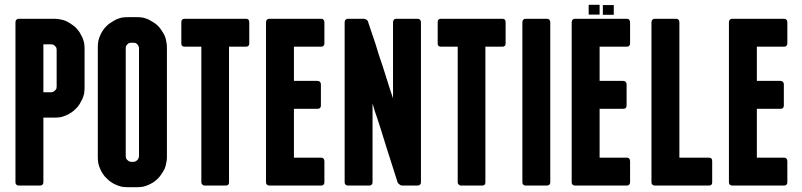

<svg xmlns="http://www.w3.org/2000/svg" viewBox="-20 -779 3365 806"><path d="M58.6 -700.2Q58.6 -700.2 58.6 -700.2Q58.6 -700.2 58.6 -700.2Q52.7 -700.2 48.8 -696.3Q44.9 -692.4 44.9 -685.5Q44.9 -685.5 44.9 -647.5Q44.9 -608.4 44.9 -546.9Q44.9 -514.6 44.9 -476.6Q44.9 -439.5 44.9 -400.4Q44.9 -352.5 44.9 -303.7Q44.9 -254.9 44.9 -210Q44.9 -127.9 44.9 -70.3Q44.9 -13.7 44.9 -13.7Q44.9 -13.7 44.9 -13.7Q44.9 -13.7 44.9 -13.7Q44.9 -6.8 48.8 -3.9Q52.7 0 58.6 0Q58.6 0 103.5 0Q148.4 0 148.4 0Q148.4 0 148.4 0Q148.4 0 148.4 0Q154.3 0 158.2 -3.9Q162.1 -6.8 162.1 -13.7Q162.1 -13.7 162.1 -48.8Q162.1 -84 162.1 -128.9Q162.1 -184.6 162.1 -234.4Q162.1 -285.2 162.1 -285.2Q162.1 -285.2 185.5 -285.2Q209 -285.2 209 -285.2Q209 -285.2 209 -285.2Q209 -285.2 209 -285.2Q221.7 -285.2 234.4 -287.1Q247.1 -290 257.8 -294.9Q269.5 -299.8 279.3 -306.6Q290 -313.5 297.9 -322.3Q306.6 -330.1 313.5 -340.8Q319.3 -350.6 325.2 -362.3Q330.1 -373 333 -385.7Q335 -398.4 335 -411.1Q335 -411.1 335 -431.6Q335 -453.1 335 -480.5Q335 -513.7 335 -543.9Q335 -574.2 335 -574.2Q335 -574.2 335 -574.2Q335 -574.2 335 -574.2Q335 -586.9 333 -599.6Q330.1 -611.3 325.2 -623Q319.3 -633.8 313.5 -644.5Q306.6 -654.3 297.9 -663.1Q290 -670.9 279.3 -677.7Q269.5 -684.6 257.8 -690.4Q247.1 -695.3 234.4 -697.3Q221.7 -700.2 209 -700.2Q209 -700.2 189.5 -700.2Q169.9 -700.2 145.5 -700.2Q114.3 -700.2 86.9 -700.2Q58.6 -700.2 58.6 -700.2ZM217.8 -416Q217.8 -416 217.8 -416Q217.8 -416 217.8 -416Q217.8 -411.1 216.8 -407.2Q214.8 -402.3 210.9 -399.4Q207 -395.5 203.1 -393.6Q199.2 -391.6 194.3 -391.6Q194.3 -391.6 177.7 -391.6Q162.1 -391.6 162.1 -391.6Q162.1 -391.6 162.1 -418Q162.1 -444.3 162.1 -477.5Q162.1 -518.6 162.1 -555.7Q162.1 -592.8 162.1 -592.8Q162.1 -592.8 177.7 -592.8Q194.3 -592.8 194.3 -592.8Q194.3 -592.8 194.3 -592.8Q194.3 -592.8 194.3 -592.8Q199.2 -592.8 203.1 -591.8Q207 -589.8 210.9 -585.9Q214.8 -582 216.8 -578.1Q217.8 -574.2 217.8 -569.3Q217.8 -569.3 217.8 -549.8Q217.8 -529.3 217.8 -503.9Q217.8 -472.7 217.8 -444.3Q217.8 -416 217.8 -416Z M680.7 -581.1Q680.7 -581.1 680.7 -581.1Q680.7 -581.1 680.7 -581.1Q680.7 -593.8 677.7 -606.4Q675.8 -619.1 670.9 -629.9Q665 -641.6 658.2 -651.4Q651.4 -662.1 643.6 -669.9Q634.8 -678.7 625 -684.6Q614.3 -691.4 603.5 -697.3Q591.8 -702.1 580.1 -705.1Q567.4 -707 554.7 -707Q554.7 -707 535.2 -707Q516.6 -707 516.6 -707Q516.6 -707 516.6 -707Q516.6 -707 516.6 -707Q503.9 -707 491.2 -705.1Q478.5 -702.1 467.8 -697.3Q456.1 -691.4 446.3 -684.6Q435.5 -678.7 427.7 -669.9Q418.9 -662.1 412.1 -651.4Q405.3 -641.6 400.4 -629.9Q395.5 -619.1 392.6 -606.4Q390.6 -593.8 390.6 -581.1Q390.6 -581.1 390.6 -521.5Q390.6 -461.9 390.6 -384.8Q390.6 -323.2 390.6 -262.7Q390.6 -202.1 390.6 -164.1Q390.6 -143.6 390.6 -130.9Q390.6 -119.1 390.6 -119.1Q390.6 -119.1 390.6 -119.1Q390.6 -119.1 390.6 -119.1Q390.6 -106.4 392.6 -93.8Q395.5 -81.1 400.4 -70.3Q405.3 -58.6 412.1 -48.8Q418.9 -38.1 427.7 -30.3Q435.5 -21.5 446.3 -14.6Q456.1 -7.8 467.8 -2.9Q478.5 2 491.2 4.9Q503.9 6.8 516.6 6.8Q516.6 6.8 535.2 6.8Q554.7 6.8 554.7 6.8Q554.7 6.8 554.7 6.8Q554.7 6.8 554.7 6.8Q567.4 6.8 580.1 4.9Q591.8 2 603.5 -2.9Q614.3 -7.8 625 -14.6Q634.8 -21.5 643.6 -30.3Q651.4 -38.1 658.2 -48.8Q665 -58.6 670.9 -70.3Q675.8 -81.1 677.7 -93.8Q680.7 -106.4 680.7 -119.1Q680.7 -119.1 680.7 -178.7Q680.7 -238.3 680.7 -315.4Q680.7 -348.6 680.7 -381.8Q680.7 -416 680.7 -446.3Q680.7 -502.9 680.7 -542Q680.7 -581.1 680.7 -581.1ZM563.5 -124Q563.5 -124 563.5 -124Q563.5 -124 563.5 -124Q563.5 -119.1 561.5 -115.2Q560.5 -110.4 556.6 -107.4Q552.7 -103.5 548.8 -101.6Q544.9 -99.6 539.1 -99.6Q539.1 -99.6 535.2 -99.6Q531.2 -99.6 531.2 -99.6Q531.2 -99.6 531.2 -99.6Q531.2 -99.6 531.2 -99.6Q526.4 -99.6 522.5 -101.6Q518.6 -103.5 514.6 -107.4Q510.7 -110.4 508.8 -115.2Q507.8 -119.1 507.8 -124Q507.8 -124 507.8 -182.6Q507.8 -240.2 507.8 -316.4Q507.8 -348.6 507.8 -380.9Q507.8 -414.1 507.8 -443.4Q507.8 -500 507.8 -538.1Q507.8 -576.2 507.8 -576.2Q507.8 -576.2 507.8 -576.2Q507.8 -576.2 507.8 -576.2Q507.8 -581.1 508.8 -585Q510.7 -588.9 514.6 -592.8Q518.6 -596.7 522.5 -598.6Q526.4 -599.6 531.2 -599.6Q531.2 -599.6 535.2 -599.6Q539.1 -599.6 539.1 -599.6Q539.1 -599.6 539.1 -599.6Q539.1 -599.6 539.1 -599.6Q544.9 -599.6 548.8 -598.6Q552.7 -596.7 556.6 -592.8Q560.5 -588.9 561.5 -585Q563.5 -581.1 563.5 -576.2Q563.5 -576.2 563.5 -517.6Q563.5 -460 563.5 -383.8Q563.5 -351.6 563.5 -318.4Q563.5 -286.1 563.5 -255.9Q563.5 -200.2 563.5 -162.1Q563.5 -124 563.5 -124Z M1012.7 -700.2Q1012.7 -700.2 979.5 -700.2Q946.3 -700.2 903.3 -700.2Q850.6 -700.2 802.7 -700.2Q754.9 -700.2 754.9 -700.2Q754.9 -700.2 754.9 -700.2Q754.9 -700.2 754.9 -700.2Q748 -700.2 744.1 -696.3Q741.2 -692.4 741.2 -685.5Q741.2 -685.5 741.2 -641.6Q741.2 -596.7 741.2 -596.7Q741.2 -596.7 741.2 -596.7Q741.2 -596.7 741.2 -596.7Q741.2 -589.8 744.1 -586.9Q748 -583 754.9 -583Q754.9 -583 790 -583Q825.2 -583 825.2 -583Q825.2 -583 825.2 -509.8Q825.2 -436.5 825.2 -340.8Q825.2 -300.8 825.2 -259.8Q825.2 -218.8 825.2 -180.7Q825.2 -110.4 825.2 -62.5Q825.2 -13.7 825.2 -13.7Q825.2 -13.7 825.2 -13.7Q825.2 -13.7 825.2 -13.7Q825.2 -10.7 826.2 -8.8Q827.1 -5.9 830.1 -3.9Q832 -2 834 -1Q836.9 0 838.9 0Q838.9 0 883.8 0Q927.7 0 927.7 0Q927.7 0 927.7 0Q927.7 0 927.7 0Q934.6 0 938.5 -3.9Q941.4 -6.8 941.4 -13.7Q941.4 -13.7 941.4 -87.9Q941.4 -161.1 941.4 -255.9Q941.4 -296.9 941.4 -337.9Q941.4 -378.9 941.4 -417Q941.4 -486.3 941.4 -535.2Q941.4 -583 941.4 -583Q941.4 -583 977.5 -583Q1012.7 -583 1012.7 -583Q1012.7 -583 1012.7 -583Q1012.7 -583 1012.7 -583Q1019.5 -583 1023.4 -586.9Q1026.4 -589.8 1026.4 -596.7Q1026.4 -596.7 1026.4 -641.6Q1026.4 -685.5 1026.4 -685.5Q1026.4 -685.5 1026.4 -685.5Q1026.4 -685.5 1026.4 -685.5Q1026.4 -692.4 1023.4 -696.3Q1019.5 -700.2 1012.7 -700.2Q1012.7 -700.2 1012.7 -700.2Q1012.7 -700.2 1012.7 -700.2Z M1328.1 -117.2Q1328.1 -117.2 1313.5 -117.2Q1298.8 -117.2 1279.3 -117.2Q1255.9 -117.2 1235.4 -117.2Q1213.9 -117.2 1213.9 -117.2Q1213.9 -117.2 1213.9 -155.3Q1213.9 -193.4 1213.9 -234.4Q1213.9 -269.5 1213.9 -295.9Q1213.9 -322.3 1213.9 -322.3Q1213.9 -322.3 1226.6 -322.3Q1239.3 -322.3 1255.9 -322.3Q1276.4 -322.3 1294.9 -322.3Q1312.5 -322.3 1312.5 -322.3Q1312.5 -322.3 1312.5 -322.3Q1312.5 -322.3 1312.5 -322.3Q1319.3 -322.3 1323.2 -325.2Q1327.1 -329.1 1327.1 -335.9Q1327.1 -335.9 1327.1 -380.9Q1327.1 -424.8 1327.1 -424.8Q1327.1 -424.8 1327.1 -424.8Q1327.1 -424.8 1327.1 -424.8Q1327.1 -431.6 1323.2 -435.5Q1319.3 -439.5 1312.5 -439.5Q1312.5 -439.5 1294.9 -439.5Q1276.4 -439.5 1255.9 -439.5Q1239.3 -439.5 1226.6 -439.5Q1213.9 -439.5 1213.9 -439.5Q1213.9 -439.5 1213.9 -458Q1213.9 -476.6 1213.9 -500Q1213.9 -530.3 1213.9 -556.6Q1213.9 -583 1213.9 -583Q1213.9 -583 1235.4 -583Q1255.9 -583 1279.3 -583Q1298.8 -583 1313.5 -583Q1328.1 -583 1328.1 -583Q1328.1 -583 1328.1 -583Q1328.1 -583 1328.1 -583Q1335 -583 1337.9 -586.9Q1341.8 -589.8 1341.8 -596.7Q1341.8 -596.7 1341.8 -641.6Q1341.8 -685.5 1341.8 -685.5Q1341.8 -685.5 1341.8 -685.5Q1341.8 -685.5 1341.8 -685.5Q1341.8 -692.4 1337.9 -696.3Q1335 -700.2 1328.1 -700.2Q1328.1 -700.2 1299.8 -700.2Q1271.5 -700.2 1235.4 -700.2Q1190.4 -700.2 1150.4 -700.2Q1110.4 -700.2 1110.4 -700.2Q1110.4 -700.2 1110.4 -700.2Q1110.4 -700.2 1110.4 -700.2Q1104.5 -700.2 1100.6 -696.3Q1096.7 -692.4 1096.7 -685.5Q1096.7 -685.5 1096.7 -647.5Q1096.7 -608.4 1096.7 -546.9Q1096.7 -514.6 1096.7 -476.6Q1096.7 -439.5 1096.7 -400.4Q1096.7 -352.5 1096.7 -303.7Q1096.7 -254.9 1096.7 -210Q1096.7 -127.9 1096.7 -70.3Q1096.7 -13.7 1096.7 -13.7Q1096.7 -13.7 1096.7 -13.7Q1096.7 -13.7 1096.7 -13.7Q1096.7 -6.8 1100.6 -3.9Q1104.5 0 1110.4 0Q1110.4 0 1138.7 0Q1167 0 1203.1 0Q1248 0 1288.1 0Q1328.1 0 1328.1 0Q1328.1 0 1328.1 0Q1328.1 0 1328.1 0Q1335 0 1337.9 -3.9Q1341.8 -6.8 1341.8 -13.7Q1341.8 -13.7 1341.8 -58.6Q1341.8 -102.5 1341.8 -102.5Q1341.8 -102.5 1341.8 -102.5Q1341.8 -102.5 1341.8 -102.5Q1341.8 -109.4 1337.9 -113.3Q1335 -117.2 1328.1 -117.2Q1328.1 -117.2 1328.1 -117.2Q1328.1 -117.2 1328.1 -117.2Z M1732.4 -700.2Q1732.4 -700.2 1688.5 -700.2Q1643.6 -700.2 1643.6 -700.2Q1643.6 -700.2 1643.6 -700.2Q1643.6 -700.2 1643.6 -700.2Q1636.7 -700.2 1633.8 -696.3Q1629.9 -692.4 1629.9 -685.5Q1629.9 -685.5 1629.9 -627Q1629.9 -567.4 1629.9 -502Q1629.9 -449.2 1629.9 -407.2Q1629.9 -366.2 1629.9 -366.2Q1629.9 -366.2 1616.2 -407.2Q1602.5 -449.2 1585.9 -502.9Q1578.1 -525.4 1570.3 -548.8Q1562.5 -572.3 1556.6 -593.8Q1543 -632.8 1534.2 -660.2Q1525.4 -686.5 1525.4 -686.5Q1525.4 -686.5 1525.4 -686.5Q1525.4 -686.5 1525.4 -686.5Q1525.4 -689.5 1523.4 -691.4Q1521.5 -693.4 1518.6 -696.3Q1515.6 -698.2 1512.7 -699.2Q1509.8 -700.2 1506.8 -700.2Q1506.8 -700.2 1473.6 -700.2Q1440.4 -700.2 1440.4 -700.2Q1440.4 -700.2 1440.4 -700.2Q1440.4 -700.2 1440.4 -700.2Q1434.6 -700.2 1430.7 -696.3Q1426.8 -692.4 1426.8 -685.5Q1426.8 -685.5 1426.8 -647.5Q1426.8 -608.4 1426.8 -546.9Q1426.8 -514.6 1426.8 -476.6Q1426.8 -439.5 1426.8 -400.4Q1426.8 -352.5 1426.8 -303.7Q1426.8 -254.9 1426.8 -210Q1426.8 -127.9 1426.8 -70.3Q1426.8 -13.7 1426.8 -13.7Q1426.8 -13.7 1426.8 -13.7Q1426.8 -13.7 1426.8 -13.7Q1426.8 -6.8 1430.7 -3.9Q1434.6 0 1440.4 0Q1440.4 0 1485.4 0Q1530.3 0 1530.3 0Q1530.3 0 1530.3 0Q1530.3 0 1530.3 0Q1536.1 0 1540 -3.9Q1543.9 -6.8 1543.9 -13.7Q1543.9 -13.7 1543.9 -56.6Q1543.9 -98.6 1543.9 -154.3Q1543.9 -198.2 1543.9 -241.2Q1543.9 -284.2 1543.9 -311.5Q1543.9 -327.1 1543.9 -335Q1543.9 -343.8 1543.9 -343.8Q1543.9 -343.8 1546.9 -335Q1549.8 -327.1 1553.7 -311.5Q1563.5 -284.2 1577.1 -241.2Q1590.8 -197.3 1604.5 -153.3Q1622.1 -98.6 1635.7 -55.7Q1649.4 -12.7 1649.4 -12.7Q1649.4 -12.7 1649.4 -12.7Q1649.4 -12.7 1649.4 -12.7Q1650.4 -10.7 1652.3 -8.8Q1655.3 -5.9 1658.2 -3.9Q1660.2 -2 1663.1 -1Q1666 0 1668.9 0Q1668.9 0 1701.2 0Q1732.4 0 1732.4 0Q1732.4 0 1732.4 0Q1732.4 0 1732.4 0Q1739.3 0 1743.2 -3.9Q1747.1 -6.8 1747.1 -13.7Q1747.1 -13.7 1747.1 -52.7Q1747.1 -91.8 1747.1 -153.3Q1747.1 -185.5 1747.1 -222.7Q1747.1 -260.7 1747.1 -299.8Q1747.1 -347.7 1747.1 -396.5Q1747.1 -445.3 1747.1 -490.2Q1747.1 -572.3 1747.1 -628.9Q1747.1 -685.5 1747.1 -685.5Q1747.1 -685.5 1747.1 -685.5Q1747.1 -685.5 1747.1 -685.5Q1747.1 -692.4 1743.2 -696.3Q1739.3 -700.2 1732.4 -700.2Q1732.4 -700.2 1732.4 -700.2Q1732.4 -700.2 1732.4 -700.2Z M2088.9 -700.2Q2088.9 -700.2 2055.7 -700.2Q2022.5 -700.2 1979.5 -700.2Q1926.8 -700.2 1878.9 -700.2Q1831.1 -700.2 1831.1 -700.2Q1831.1 -700.2 1831.1 -700.2Q1831.1 -700.2 1831.1 -700.2Q1824.2 -700.2 1820.3 -696.3Q1817.4 -692.4 1817.4 -685.5Q1817.4 -685.5 1817.4 -641.6Q1817.4 -596.7 1817.4 -596.7Q1817.4 -596.7 1817.4 -596.7Q1817.4 -596.7 1817.4 -596.7Q1817.4 -589.8 1820.3 -586.9Q1824.2 -583 1831.1 -583Q1831.1 -583 1866.2 -583Q1901.4 -583 1901.4 -583Q1901.4 -583 1901.4 -509.8Q1901.4 -436.5 1901.4 -340.8Q1901.4 -300.8 1901.4 -259.8Q1901.4 -218.8 1901.4 -180.7Q1901.4 -110.4 1901.4 -62.5Q1901.4 -13.7 1901.4 -13.7Q1901.4 -13.7 1901.4 -13.7Q1901.4 -13.7 1901.4 -13.7Q1901.4 -10.7 1902.3 -8.8Q1903.3 -5.9 1906.2 -3.9Q1908.2 -2 1910.2 -1Q1913.1 0 1915 0Q1915 0 1960 0Q2003.9 0 2003.9 0Q2003.9 0 2003.9 0Q2003.9 0 2003.9 0Q2010.7 0 2014.6 -3.9Q2017.6 -6.8 2017.6 -13.7Q2017.6 -13.7 2017.6 -87.9Q2017.6 -161.1 2017.6 -255.9Q2017.6 -296.9 2017.6 -337.9Q2017.6 -378.9 2017.6 -417Q2017.6 -486.3 2017.6 -535.2Q2017.6 -583 2017.6 -583Q2017.6 -583 2053.7 -583Q2088.9 -583 2088.9 -583Q2088.9 -583 2088.9 -583Q2088.9 -583 2088.9 -583Q2095.7 -583 2099.6 -586.9Q2102.5 -589.8 2102.5 -596.7Q2102.5 -596.7 2102.5 -641.6Q2102.5 -685.5 2102.5 -685.5Q2102.5 -685.5 2102.5 -685.5Q2102.5 -685.5 2102.5 -685.5Q2102.5 -692.4 2099.6 -696.3Q2095.7 -700.2 2088.9 -700.2Q2088.9 -700.2 2088.9 -700.2Q2088.9 -700.2 2088.9 -700.2Z M2290 -685.5Q2290 -685.5 2290 -685.5Q2290 -685.5 2290 -685.5Q2290 -692.4 2286.1 -696.3Q2282.2 -700.2 2276.4 -700.2Q2276.4 -700.2 2231.4 -700.2Q2186.5 -700.2 2186.5 -700.2Q2186.5 -700.2 2186.5 -700.2Q2186.5 -700.2 2186.5 -700.2Q2180.7 -700.2 2176.8 -696.3Q2172.9 -692.4 2172.9 -685.5Q2172.9 -685.5 2172.9 -647.5Q2172.9 -608.4 2172.9 -546.9Q2172.9 -514.6 2172.9 -476.6Q2172.9 -439.5 2172.9 -400.4Q2172.9 -352.5 2172.9 -303.7Q2172.9 -254.9 2172.9 -210Q2172.9 -127.9 2172.9 -70.3Q2172.9 -13.7 2172.9 -13.7Q2172.9 -13.7 2172.9 -13.7Q2172.9 -13.7 2172.9 -13.7Q2172.9 -6.8 2176.8 -3.9Q2180.7 0 2186.5 0Q2186.5 0 2231.4 0Q2276.4 0 2276.4 0Q2276.4 0 2276.4 0Q2276.4 0 2276.4 0Q2282.2 0 2286.1 -3.9Q2290 -6.8 2290 -13.7Q2290 -13.7 2290 -52.7Q2290 -91.8 2290 -153.3Q2290 -185.5 2290 -222.7Q2290 -260.7 2290 -299.8Q2290 -347.7 2290 -396.5Q2290 -445.3 2290 -490.2Q2290 -572.3 2290 -628.9Q2290 -685.5 2290 -685.5Z M2611.3 -117.2Q2611.3 -117.2 2596.7 -117.2Q2582 -117.2 2562.5 -117.2Q2539.1 -117.2 2518.6 -117.2Q2497.1 -117.2 2497.1 -117.2Q2497.1 -117.2 2497.1 -155.3Q2497.1 -193.4 2497.1 -234.4Q2497.1 -269.5 2497.1 -295.9Q2497.1 -322.3 2497.1 -322.3Q2497.1 -322.3 2509.8 -322.3Q2522.5 -322.3 2539.1 -322.3Q2559.6 -322.3 2578.1 -322.3Q2595.7 -322.3 2595.7 -322.3Q2595.7 -322.3 2595.7 -322.3Q2595.7 -322.3 2595.7 -322.3Q2602.5 -322.3 2606.4 -325.2Q2610.4 -329.1 2610.4 -335.9Q2610.4 -335.9 2610.4 -380.9Q2610.4 -424.8 2610.4 -424.8Q2610.4 -424.8 2610.4 -424.8Q2610.4 -424.8 2610.4 -424.8Q2610.4 -431.6 2606.4 -435.5Q2602.5 -439.5 2595.7 -439.5Q2595.7 -439.5 2578.1 -439.5Q2559.6 -439.5 2539.1 -439.5Q2522.5 -439.5 2509.8 -439.5Q2497.1 -439.5 2497.1 -439.5Q2497.1 -439.5 2497.1 -458Q2497.1 -476.6 2497.1 -500Q2497.1 -530.3 2497.1 -556.6Q2497.1 -583 2497.1 -583Q2497.1 -583 2518.6 -583Q2539.1 -583 2562.5 -583Q2582 -583 2596.7 -583Q2611.3 -583 2611.3 -583Q2611.3 -583 2611.3 -583Q2611.3 -583 2611.3 -583Q2618.2 -583 2621.1 -586.9Q2625 -589.8 2625 -596.7Q2625 -596.7 2625 -641.6Q2625 -685.5 2625 -685.5Q2625 -685.5 2625 -685.5Q2625 -685.5 2625 -685.5Q2625 -692.4 2621.1 -696.3Q2618.2 -700.2 2611.3 -700.2Q2611.3 -700.2 2583 -700.2Q2554.7 -700.2 2518.6 -700.2Q2473.6 -700.2 2433.6 -700.2Q2393.6 -700.2 2393.6 -700.2Q2393.6 -700.2 2393.6 -700.2Q2393.6 -700.2 2393.6 -700.2Q2387.7 -700.2 2383.8 -696.3Q2379.9 -692.4 2379.9 -685.5Q2379.9 -685.5 2379.9 -647.5Q2379.9 -608.4 2379.9 -546.9Q2379.9 -514.6 2379.9 -476.6Q2379.9 -439.5 2379.9 -400.4Q2379.9 -352.5 2379.9 -303.7Q2379.9 -254.9 2379.9 -210Q2379.9 -127.9 2379.9 -70.3Q2379.9 -13.7 2379.9 -13.7Q2379.9 -13.7 2379.9 -13.7Q2379.9 -13.7 2379.9 -13.7Q2379.9 -6.8 2383.8 -3.9Q2387.7 0 2393.6 0Q2393.6 0 2421.9 0Q2450.2 0 2486.3 0Q2531.2 0 2571.3 0Q2611.3 0 2611.3 0Q2611.3 0 2611.3 0Q2611.3 0 2611.3 0Q2618.2 0 2621.1 -3.9Q2625 -6.8 2625 -13.7Q2625 -13.7 2625 -58.6Q2625 -102.5 2625 -102.5Q2625 -102.5 2625 -102.5Q2625 -102.5 2625 -102.5Q2625 -109.4 2621.1 -113.3Q2618.2 -117.2 2611.3 -117.2Q2611.3 -117.2 2611.3 -117.2Q2611.3 -117.2 2611.3 -117.2ZM2492.2 -717.8Q2480.5 -717.8 2457 -717.8Q2454.1 -717.8 2453.1 -717.8Q2451.2 -718.8 2451.2 -718.8Q2451.2 -728.5 2451.2 -738.3Q2451.2 -748 2451.2 -757.8Q2451.2 -758.8 2453.1 -758.8Q2454.1 -758.8 2457 -758.8Q2468.8 -758.8 2492.2 -758.8Q2495.1 -758.8 2496.1 -758.8Q2497.1 -758.8 2497.1 -757.8Q2497.1 -748 2497.1 -738.3Q2497.1 -728.5 2497.1 -718.8Q2497.1 -718.8 2496.1 -717.8Q2495.1 -717.8 2492.2 -717.8ZM2550.8 -716.8Q2539.1 -716.8 2516.6 -716.8Q2513.7 -716.8 2511.7 -716.8Q2510.7 -716.8 2510.7 -717.8Q2510.7 -727.5 2510.7 -737.3Q2510.7 -747.1 2510.7 -756.8Q2510.7 -757.8 2511.7 -757.8Q2513.7 -757.8 2516.6 -757.8Q2527.3 -757.8 2550.8 -757.8Q2553.7 -757.8 2555.7 -757.8Q2556.6 -757.8 2556.6 -756.8Q2556.6 -747.1 2556.6 -737.3Q2556.6 -727.5 2556.6 -717.8Q2556.6 -716.8 2555.7 -716.8Q2553.7 -716.8 2550.8 -716.8Z M2956.1 -117.2Q2956.1 -117.2 2940.4 -117.2Q2923.8 -117.2 2903.3 -117.2Q2877.9 -117.2 2854.5 -117.2Q2832 -117.2 2832 -117.2Q2832 -117.2 2832 -190.4Q2832 -264.6 2832 -359.4Q2832 -399.4 2832 -440.4Q2832 -482.4 2832 -520.5Q2832 -589.8 2832 -637.7Q2832 -685.5 2832 -685.5Q2832 -685.5 2832 -685.5Q2832 -685.5 2832 -685.5Q2832 -692.4 2828.1 -696.3Q2825.2 -700.2 2818.4 -700.2Q2818.4 -700.2 2773.4 -700.2Q2729.5 -700.2 2729.5 -700.2Q2729.5 -700.2 2729.5 -700.2Q2729.5 -700.2 2729.5 -700.2Q2722.7 -700.2 2718.8 -696.3Q2714.8 -692.4 2714.8 -685.5Q2714.8 -685.5 2714.8 -647.5Q2714.8 -608.4 2714.8 -546.9Q2714.8 -514.6 2714.8 -476.6Q2714.8 -439.5 2714.8 -400.4Q2714.8 -352.5 2714.8 -303.7Q2714.8 -254.9 2714.8 -210Q2714.8 -127.9 2714.8 -70.3Q2714.8 -13.7 2714.8 -13.7Q2714.8 -13.7 2714.8 -13.7Q2714.8 -13.7 2714.8 -13.7Q2714.8 -6.8 2718.8 -3.9Q2722.7 0 2729.5 0Q2729.5 0 2773.4 0Q2818.4 0 2818.4 0Q2818.4 0 2818.4 0Q2819.3 0 2819.3 0Q2819.3 0 2820.3 0Q2821.3 0 2821.3 0Q2821.3 0 2838.9 0Q2856.4 0 2878.9 0Q2906.2 0 2930.7 0Q2956.1 0 2956.1 0Q2956.1 0 2956.1 0Q2956.1 0 2956.1 0Q2962.9 0 2966.8 -3.9Q2969.7 -6.8 2969.7 -13.7Q2969.7 -13.7 2969.7 -58.6Q2969.7 -102.5 2969.7 -102.5Q2969.7 -102.5 2969.7 -102.5Q2969.7 -102.5 2969.7 -102.5Q2969.7 -109.4 2966.8 -113.3Q2962.9 -117.2 2956.1 -117.2Q2956.1 -117.2 2956.1 -117.2Q2956.1 -117.2 2956.1 -117.2Z M3271.5 -117.2Q3271.5 -117.2 3256.8 -117.2Q3242.2 -117.2 3222.7 -117.2Q3199.2 -117.2 3178.7 -117.2Q3157.2 -117.2 3157.2 -117.2Q3157.2 -117.2 3157.2 -155.3Q3157.2 -193.4 3157.2 -234.4Q3157.2 -269.5 3157.2 -295.9Q3157.2 -322.3 3157.2 -322.3Q3157.2 -322.3 3169.9 -322.3Q3182.6 -322.3 3199.2 -322.3Q3219.7 -322.3 3238.3 -322.3Q3255.9 -322.3 3255.9 -322.3Q3255.9 -322.3 3255.9 -322.3Q3255.9 -322.3 3255.9 -322.3Q3262.7 -322.3 3266.6 -325.2Q3270.5 -329.1 3270.5 -335.9Q3270.5 -335.9 3270.5 -380.9Q3270.5 -424.8 3270.5 -424.8Q3270.5 -424.8 3270.5 -424.8Q3270.5 -424.8 3270.5 -424.8Q3270.5 -431.6 3266.6 -435.5Q3262.7 -439.5 3255.9 -439.5Q3255.9 -439.5 3238.3 -439.5Q3219.7 -439.5 3199.2 -439.5Q3182.6 -439.5 3169.9 -439.5Q3157.2 -439.5 3157.2 -439.5Q3157.2 -439.5 3157.2 -458Q3157.2 -476.6 3157.2 -500Q3157.2 -530.3 3157.2 -556.6Q3157.2 -583 3157.2 -583Q3157.2 -583 3178.7 -583Q3199.2 -583 3222.7 -583Q3242.2 -583 3256.8 -583Q3271.5 -583 3271.5 -583Q3271.5 -583 3271.5 -583Q3271.5 -583 3271.5 -583Q3278.3 -583 3281.2 -586.9Q3285.2 -589.8 3285.2 -596.7Q3285.2 -596.7 3285.2 -641.6Q3285.2 -685.5 3285.2 -685.5Q3285.2 -685.5 3285.2 -685.5Q3285.2 -685.5 3285.2 -685.5Q3285.2 -692.4 3281.2 -696.3Q3278.3 -700.2 3271.5 -700.2Q3271.5 -700.2 3243.2 -700.2Q3214.8 -700.2 3178.7 -700.2Q3133.8 -700.2 3093.8 -700.2Q3053.7 -700.2 3053.7 -700.2Q3053.7 -700.2 3053.7 -700.2Q3053.7 -700.2 3053.7 -700.2Q3047.9 -700.2 3043.9 -696.3Q3040 -692.4 3040 -685.5Q3040 -685.5 3040 -647.5Q3040 -608.4 3040 -546.9Q3040 -514.6 3040 -476.6Q3040 -439.5 3040 -400.4Q3040 -352.5 3040 -303.7Q3040 -254.9 3040 -210Q3040 -127.9 3040 -70.3Q3040 -13.7 3040 -13.7Q3040 -13.7 3040 -13.7Q3040 -13.7 3040 -13.7Q3040 -6.8 3043.9 -3.9Q3047.9 0 3053.7 0Q3053.7 0 3082 0Q3110.4 0 3146.5 0Q3191.4 0 3231.4 0Q3271.5 0 3271.5 0Q3271.5 0 3271.5 0Q3271.5 0 3271.5 0Q3278.3 0 3281.2 -3.9Q3285.2 -6.8 3285.2 -13.7Q3285.2 -13.7 3285.2 -58.6Q3285.2 -102.5 3285.2 -102.5Q3285.2 -102.5 3285.2 -102.5Q3285.2 -102.5 3285.2 -102.5Q3285.2 -109.4 3281.2 -113.3Q3278.3 -117.2 3271.5 -117.2Q3271.5 -117.2 3271.5 -117.2Q3271.5 -117.2 3271.5 -117.2Z"/></svg>

Font: Franchise Goodkids
Style: Regular
Weight: 500
Designer: ""
Version: ""